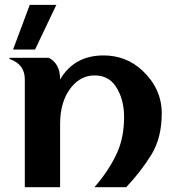

<svg xmlns="http://www.w3.org/2000/svg" viewBox="-20 -777 726 797"><path d="M83 0V-447.3Q83 -510.7 19.5 -532.2V-537.1H182.6Q229.5 -513.2 229.5 -447.3Q288.6 -546.9 409.7 -546.9Q503.9 -546.9 570.8 -484.4Q651.4 -408.7 651.4 -307.1Q651.4 -206.1 609.4 -136.7Q566.4 -65.9 503.9 0H372.1Q434.1 -71.3 466.8 -144.5Q495.1 -208 495.1 -291.5Q495.1 -367.7 459 -420.4Q429.2 -463.9 372.6 -463.9Q316.4 -463.9 276.9 -416Q229.5 -358.4 229.5 -262.7V0ZM103.5 -756.8H213.9L125.5 -571.3H34.2Z"/></svg>

Font: Berenika
Style: Bold
Weight: 700
Designer: Wojciech Kalinowski "wmk69" (wmk69@o2.pl)
Foundry: Wojciech Kalinowski "wmk69" (wmk69@o2.pl)
Version: Version 3.1.0; 2021-05-14